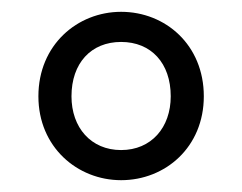

<svg xmlns="http://www.w3.org/2000/svg" viewBox="-20 -785 410 325"><path d="M185 -480C260 -480 325 -536 325 -622C325 -709 260 -765 185 -765C111 -765 45 -709 45 -622C45 -536 111 -480 185 -480ZM185 -531C134 -531 101 -569 101 -622C101 -678 134 -714 185 -714C236 -714 269 -678 269 -622C269 -569 236 -531 185 -531Z"/></svg>

Font: Bithumb Trading Sans
Style: Regular
Weight: 400
Designer: HamHyungwon
Foundry: Bithumb
Version: Version 1.300;FEAKit 1.0